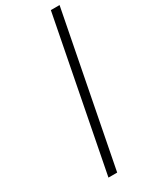

<svg xmlns="http://www.w3.org/2000/svg" viewBox="-242 -775 828 1049"><g transform="rotate(-30 172.0 -250.0)"><path d="M104 225 289 -725H344L159 225Z"/></g></svg>

Font: Teachers
Style: Italic
Weight: 400
Italic angle: -11°
Designer: Alfredo Marco Pradil, Chank Diesel
Version: Version 1.001